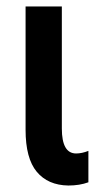

<svg xmlns="http://www.w3.org/2000/svg" viewBox="-20 -563 309 593"><path d="M191 10Q128 9 93.5 -32.5Q59 -74 59 -162V-543H171V-166Q171 -89 215 -89Q233 -89 253 -97V0Q226 10 191 10Z"/></svg>

Font: Noto Sans ExtraCondensed SemiBold
Style: Regular
Weight: 600
Width: 2
Designer: Monotype Design Team
Foundry: Monotype Imaging Inc.
Version: Version 2.013; ttfautohint (v1.8.4.7-5d5b)